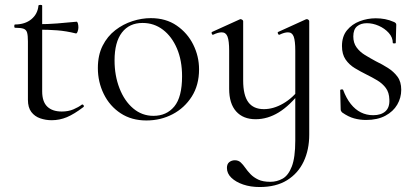

<svg xmlns="http://www.w3.org/2000/svg" viewBox="-20 -472 1680 773"><path d="M188 12Q164 12 141.9 4.4Q119.8 -3.2 106.1 -21.2Q92.4 -39.2 92.4 -70.4V-305.2Q92.4 -329.4 89 -341Q85.6 -352.6 74.6 -356.4Q63.6 -360.2 40.6 -360.2Q37.4 -360.2 37.4 -366.8Q37.4 -373.4 40.6 -373.4Q81.2 -373.8 106.4 -394.7Q131.6 -415.6 134.8 -449.2Q135.2 -452.4 142.5 -452.4Q149.8 -452.4 149.8 -449.2V-104.2Q149.8 -62.6 170.3 -42.8Q190.8 -23 228.8 -23Q255 -23 275.5 -31.7Q296 -40.4 309.2 -50.6Q313 -52.8 316.3 -48.3Q319.6 -43.8 315.6 -40.8Q278.6 -12.6 249.3 -0.3Q220 12 188 12ZM285.4 -337.4Q246 -347.2 209.9 -349.9Q173.8 -352.6 133.2 -352.6V-374.6Q172.6 -374.6 209.7 -377.6Q246.8 -380.6 288.6 -384.6Q291.4 -384.6 293.5 -377.9Q295.6 -371.2 295.6 -361.4Q295.6 -353.8 292.5 -345.1Q289.4 -336.4 285.4 -337.4Z M569.4 13Q509.6 13 465.6 -16Q421.6 -45 397.8 -93.5Q374 -142 374 -198Q374 -250 393.2 -288Q412.4 -326 444.2 -350.5Q476 -375 513.4 -387Q550.8 -399 587.2 -399Q648 -399 691.5 -369Q735 -339 758.2 -292Q781.4 -245 781.4 -192.8Q781.4 -129.4 752.1 -83.3Q722.8 -37.2 674.8 -12.1Q626.8 13 569.4 13ZM597.8 -5.6Q650.6 -5.6 681.8 -43.4Q713 -81.2 713 -165Q713 -228.4 692.5 -276.6Q672 -324.8 636.2 -352.2Q600.4 -379.6 554 -379.6Q500.6 -379.6 470.9 -341Q441.2 -302.4 441.2 -228.6Q441.2 -167.8 461 -116.7Q480.8 -65.6 516.2 -35.6Q551.6 -5.6 597.8 -5.6Z M959 -386.8V-148.2Q959 -88.6 979.7 -60.6Q1000.4 -32.6 1042.4 -32.6Q1081.2 -32.6 1120.3 -55.3Q1159.4 -78 1188 -117.4L1193 -106.2Q1147 -46.8 1102.1 -19.4Q1057.2 8 1009.2 8Q959 8 930.8 -23.4Q902.6 -54.8 902.6 -114.6V-268Q902.6 -307.4 896 -324.6Q889.4 -341.8 872.6 -341.8Q858.2 -341.8 838.6 -332.4Q834.6 -330.6 832.6 -336.6Q830.6 -342.6 834.2 -343.6L945.2 -394Q947.2 -395 948.4 -395Q951 -395 955 -392.5Q959 -390 959 -386.8ZM1225 -386.8V70Q1225 131 1202.5 178.5Q1180 226 1135.8 253.5Q1091.6 281 1025.4 281Q988.8 281 959.1 270.9Q929.4 260.8 911.5 243.6Q893.6 226.4 893.6 204.2Q893.6 188 903.2 180.6Q912.8 173.2 925.6 173.2Q939.8 173.2 949.3 182.1Q958.8 191 967.6 203.8Q976.4 216.6 988.8 229.4Q1001.2 242.2 1019.9 251.1Q1038.6 260 1068.4 260Q1095 260 1117.9 247.2Q1140.8 234.4 1154.8 198.4Q1168.8 162.4 1168.8 94V-268Q1168.8 -307.4 1162.5 -324.6Q1156.2 -341.8 1139.4 -341.8Q1125.2 -341.8 1105.6 -332.4Q1101.6 -330.6 1099.1 -336.6Q1096.6 -342.6 1100.4 -343.6L1211.2 -394Q1214.2 -395 1215.4 -395Q1218 -395 1221.5 -392.5Q1225 -390 1225 -386.8Z M1402.4 -325.2Q1402.4 -299.4 1415.5 -281.3Q1428.6 -263.2 1449.4 -250.5Q1470.2 -237.8 1492.8 -225.6Q1518.6 -213.2 1541.8 -198.5Q1565 -183.8 1580.2 -163.4Q1595.4 -143 1595.4 -110.4Q1595.4 -78.4 1579.3 -50.7Q1563.2 -23 1531.4 -6Q1499.6 11 1453.6 11Q1429.4 11 1406 4.7Q1382.6 -1.6 1357.6 -19.2Q1355.6 -21.2 1353.6 -24.2Q1351.6 -27.2 1351.6 -31.2L1349.6 -108.6Q1349.6 -111.6 1355.1 -112.1Q1360.6 -112.6 1361.6 -109.8Q1374.2 -76.2 1392.2 -53.5Q1410.2 -30.8 1432.9 -19.5Q1455.6 -8.2 1482.4 -8.2Q1514.4 -8.2 1531.8 -23.9Q1549.2 -39.6 1547.6 -71.2Q1546.8 -100 1533.1 -118.1Q1519.4 -136.2 1498.8 -148.5Q1478.2 -160.8 1455.8 -171.8Q1431.2 -184 1408.6 -197.6Q1386 -211.2 1371.4 -232.3Q1356.8 -253.4 1356.8 -286.8Q1356.8 -325.6 1377 -350.2Q1397.2 -374.8 1428.3 -386.6Q1459.4 -398.4 1493 -398.4Q1511.8 -398.4 1529.9 -395Q1548 -391.6 1566.4 -383.4Q1575.4 -379.6 1575.4 -372.4Q1575.4 -356.4 1574.4 -338.5Q1573.4 -320.6 1573.4 -299.4Q1573.4 -297.2 1567.4 -297.2Q1561.4 -297.2 1561.4 -299.4Q1561.4 -321.6 1545.1 -339.6Q1528.8 -357.6 1505 -368.1Q1481.2 -378.6 1457 -378.6Q1432.6 -378.6 1417.5 -366Q1402.4 -353.4 1402.4 -325.2Z"/></svg>

Font: Cormorant Infant Light
Style: Regular
Weight: 300
Designer: Christian Thalmann (Catharsis Fonts)
Foundry: Catharsis Fonts
Version: Version 4.001